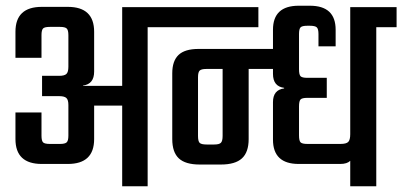

<svg xmlns="http://www.w3.org/2000/svg" viewBox="-20 -651 1406 671"><path d="M568 -626V-556H496V0H407V-282H309V-165Q309 -78 217 -78H126Q34 -78 34 -165V-258H125V-177Q125 -159 130.5 -153.5Q136 -148 154 -148H190Q207 -148 213 -153.5Q219 -159 219 -177V-284Q219 -302 212 -308.5Q205 -315 187 -315H127V-386H187Q205 -386 212 -392.5Q219 -399 219 -418V-528Q219 -546 213 -551.5Q207 -557 190 -557H154Q136 -557 130.5 -551.5Q125 -546 125 -528V-449H34V-540Q34 -627 126 -627H217Q309 -627 309 -540V-401Q309 -357 270 -352V-351H407V-626Z M1366 -626V-556H1295V0H1204V-89Q1193 -78 1169 -78H1024Q934 -78 934 -163V-294Q934 -337 973 -342V-344Q934 -349 934 -393V-410H849V-165Q849 -119 825.5 -97.5Q802 -76 752 -76H678Q628 -76 605 -97.5Q582 -119 582 -165V-395Q582 -438 604 -459Q626 -480 674 -480H934V-547Q934 -631 1024 -631H1063Q1153 -631 1153 -547V-489H1093V-532Q1093 -550 1087 -555.5Q1081 -561 1063 -561H1054Q1036 -561 1030.5 -555.5Q1025 -550 1025 -532V-409Q1025 -390 1030.5 -384.5Q1036 -379 1054 -379H1122V-309H1054Q1036 -309 1030.5 -303.5Q1025 -298 1025 -279V-178Q1025 -159 1030.5 -153.5Q1036 -148 1054 -148H1170Q1190 -148 1197 -155Q1204 -162 1204 -182V-626ZM758 -176V-410H701Q684 -410 678 -404.5Q672 -399 672 -381V-176Q672 -157 678 -151.5Q684 -146 702 -146H729Q746 -146 752 -152Q758 -158 758 -176ZM883 -626V-556H528V-626Z"/></svg>

Font: Teko Regular
Style: Regular
Weight: 400
Designer: Manushi Parikh, Jonny Pinhorn
Foundry: Indian Type Foundry
Version: Version 1.105;PS 1.0;hotconv 1.0.78;makeotf.lib2.5.61930; tt